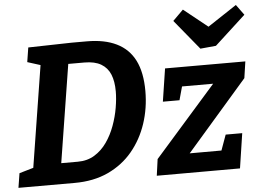

<svg xmlns="http://www.w3.org/2000/svg" viewBox="-56 -894 1318 966"><g transform="rotate(-5 603.0 -410.5)"><path d="M406 -704.3Q495.1 -704.3 555.8 -674.5Q616.5 -644.8 647 -584.3Q677.4 -523.7 677.4 -429.7Q677.4 -343.6 651.6 -265.9Q625.7 -188.2 575.7 -128.2Q525.6 -68.3 452.2 -34.1Q378.7 0 282.7 0H-1.2L10.4 -73L98.3 -98.6L79.4 -78.3L166 -622.6L180.6 -600.2L98 -626.3L109.5 -699.3L328.9 -704.3ZM307.9 -104.9Q356 -104.9 392.6 -127.4Q429.2 -149.9 455 -186.9Q480.8 -223.8 497.2 -268.7Q513.6 -313.5 521.2 -358.5Q528.9 -403.6 528.9 -441Q528.9 -491.5 514.6 -526.6Q500.2 -561.7 468.3 -580.5Q436.4 -599.3 384.3 -599.3H280.3L306.8 -624.8L219.5 -76.1L204.6 -104.9ZM1144.3 -176 1117.7 -0.3 697.4 0 708.9 -83.2 1046.2 -466 1061.8 -436.5H829.6L872 -468.7L844.3 -368.5H760.4L785.9 -534.3H1191.4L1179.1 -450.8L837 -57.4L837.8 -97.8L1059.5 -98.1L1017.8 -57.1L1060.7 -176ZM1168.6 -821.2 1207 -768.6 1050.9 -625.3 971.8 -617.8 848.1 -768.6 901 -821.2 1065.9 -689.2 971 -690.6Z"/></g></svg>

Font: Bitter Thin
Style: Italic
Weight: 100
Italic angle: -9°
Designer: Sol Matas, and Bitter project Authors
Foundry: Sol Matas
Version: Version 2.002